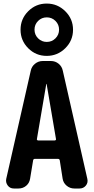

<svg xmlns="http://www.w3.org/2000/svg" viewBox="-20 -1080 540 1100"><path d="M293.9 -275.4Q296.9 -275.4 299.3 -277.8Q301.8 -280.3 300.8 -283.2L247.1 -598.6Q247.1 -599.6 246.1 -599.6Q245.1 -599.6 245.1 -598.6L191.4 -283.2Q190.4 -280.3 192.9 -277.8Q195.3 -275.4 198.2 -275.4ZM339.8 -674.8 480.5 -54.7Q485.4 -33.2 471.7 -16.6Q458 0 435.5 0H406.2Q380.9 0 361.8 -16.1Q342.8 -32.2 338.9 -55.7L322.3 -162.1Q320.3 -169.9 311.5 -169.9H179.7Q171.9 -169.9 169.9 -162.1L152.3 -55.7Q148.4 -31.2 129.9 -15.6Q111.3 0 85.9 0H59.6Q37.1 0 24.4 -17.1Q11.7 -34.2 15.6 -54.7L156.2 -674.8Q161.1 -699.2 180.7 -714.8Q200.2 -730.5 224.6 -730.5H271.5Q296.9 -730.5 315.9 -714.8Q335 -699.2 339.8 -674.8ZM198.2 -860.4Q218.8 -839.8 248 -839.8Q277.3 -839.8 297.9 -860.4Q318.4 -880.9 318.4 -910.2Q318.4 -939.5 297.9 -960Q277.3 -980.5 248 -980.5Q218.8 -980.5 198.2 -960Q177.7 -939.5 177.7 -910.2Q177.7 -880.9 198.2 -860.4ZM141.6 -1015.6Q185.5 -1059.6 247.6 -1059.6Q309.6 -1059.6 354 -1015.6Q398.4 -971.7 398.4 -909.7Q398.4 -847.7 354 -803.7Q309.6 -759.8 247.6 -759.8Q185.5 -759.8 141.6 -803.7Q97.7 -847.7 97.7 -909.7Q97.7 -971.7 141.6 -1015.6Z"/></svg>

Font: Rounded Mgen+ 1mn bold
Style: Bold
Weight: 700
Designer: [Source Han Sans]
Ryoko NISHIZUKA  (kana & ideographs); Paul D. Hunt (Latin, Greek & Cyrillic); Wenlong ZHANG  (bopomofo
Version: Version 1.059.20150602